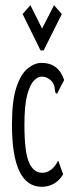

<svg xmlns="http://www.w3.org/2000/svg" viewBox="-20 -708 290 739"><path d="M141 11Q26 11 26 -228Q26 -320 43 -371.5Q60 -423 86.5 -444.5Q113 -466 140 -466Q205 -466 227 -400L204 -356L200 -347L194 -350Q191 -358 190.5 -368.5Q190 -379 181 -393Q164 -413 139 -413Q126 -413 110.5 -397.5Q95 -382 84.5 -342Q74 -302 74 -228Q74 -123 91.5 -83Q109 -43 143 -43Q160 -43 175.5 -54Q191 -65 204 -90L223 -37Q208 -12 186.5 -0.5Q165 11 141 11ZM97 -688 142 -598 188 -688 218 -654 148 -514H136L67 -654Z"/></svg>

Font: Inconsolata UltraCondensed
Style: Regular
Weight: 400
Width: 1
Monospace: yes
Designer: Raph Levien, Cyreal, Brenton Simpson
Foundry: Raph Levien, Cyreal, Google
Version: Version 3.000; ttfautohint (v1.8.2.53-6de2)